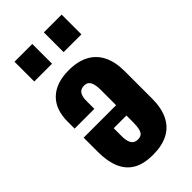

<svg xmlns="http://www.w3.org/2000/svg" viewBox="-251 -881 962 962"><g transform="rotate(-45 230.0 -399.5)"><path d="M225 11Q159 11 118.5 -12.5Q78 -36 58.5 -82Q39 -128 39 -194V-296H269V-408Q269 -430 264.5 -446Q260 -462 251 -470.5Q242 -479 225 -479Q211 -479 200.5 -473Q190 -467 184.5 -452.5Q179 -438 179 -415V-360H39V-409Q39 -496 87.5 -542Q136 -588 225 -588Q289 -588 332.5 -564.5Q376 -541 398 -496Q420 -451 420 -387V-191Q420 -126 398 -80.5Q376 -35 332.5 -12Q289 11 225 11ZM225 -97Q241 -97 250.5 -104Q260 -111 264.5 -129Q269 -147 269 -178V-223H179V-167Q179 -142 184.5 -126.5Q190 -111 200 -104Q210 -97 225 -97ZM271 -670V-810H397V-670ZM63 -670V-810H189V-670Z"/></g></svg>

Font: Oswald SemiBold
Style: Regular
Weight: 600
Designer: Vernon Adams
Foundry: Vernon Adams
Version: Version 4.103;gftools[0.9.33.dev8+g029e19f]